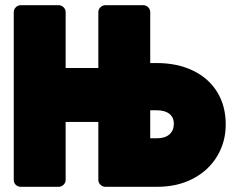

<svg xmlns="http://www.w3.org/2000/svg" viewBox="-20 -720 890 740"><path d="M584 -477Q663 -477 723.5 -448Q784 -419 817 -365.5Q850 -312 850 -240Q850 -173 817 -118Q784 -63 724 -31.5Q664 0 585 0H386Q375 0 367 -8Q359 -16 359 -27V-250H233V-27Q233 -16 225 -8Q217 0 206 0H60Q49 0 41 -7.5Q33 -15 33 -27V-673Q33 -684 41 -692Q49 -700 60 -700H206Q217 -700 225 -692Q233 -684 233 -673V-458H359V-673Q359 -684 367 -692Q375 -700 386 -700H532Q543 -700 551 -692Q559 -684 559 -673V-477ZM584 -187Q616 -187 633 -202Q650 -217 650 -243Q650 -268 632.5 -281.5Q615 -295 584 -295H559V-187Z"/></svg>

Font: Rubik Mono One
Style: Regular
Weight: 400
Designer: Hubert and Fischer with Elvire Volk Leonovitch (Cyrillic Expansion: Cyreal)
Foundry: Hubert and Fischer with Elvire Volk Leonovitch
Version: Version 2.000